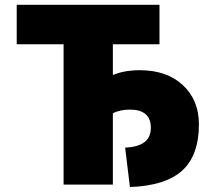

<svg xmlns="http://www.w3.org/2000/svg" viewBox="-20 -750 865 780"><path d="M47.9 -570.3V-730.5H627.9V-570.3H438.5V-445.3Q485.4 -464.8 547.9 -464.8Q657.2 -464.8 722.7 -404.3Q788.1 -343.8 788.1 -245.1Q788.1 -118.2 719.7 -56.6Q651.4 4.9 507.8 9.8L488.3 -150.4Q592.8 -154.3 592.8 -230.5Q592.8 -304.7 507.8 -304.7Q467.8 -304.7 438.5 -290V0H238.3V-570.3Z"/></svg>

Font: GenEi M Gothic v2 Black
Style: Regular
Weight: 900
Version: Version 2.0